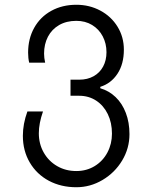

<svg xmlns="http://www.w3.org/2000/svg" viewBox="-20 -574 640 806"><path d="M76 -4Q76 -54 95 -106H160.5Q143 -56 143 -14.5Q143 30 163.5 66.2Q184 102.5 219.8 123.2Q255.5 144 300.5 144Q343.5 144 377.8 123Q412 102 431 66Q450 30 450 -13Q450 -59 432.5 -95Q415 -131 383.8 -151.5Q352.5 -172 312.5 -172H276V-239.5H312.5Q347 -239.5 373 -254Q399 -268.5 413 -294.8Q427 -321 427 -355Q427 -391.5 411.2 -421.5Q395.5 -451.5 366.8 -469Q338 -486.5 300.5 -486.5Q259 -486.5 228.2 -468.8Q197.5 -451 181.2 -419.8Q165 -388.5 165 -349Q165 -331.5 169.5 -311H102.5Q98 -330 98 -353Q98 -411.5 123.5 -457.2Q149 -503 195.2 -528.5Q241.5 -554 300.5 -554Q355.5 -554 401.2 -529.5Q447 -505 473.5 -461.8Q500 -418.5 500 -365.5Q500 -305 473 -264.2Q446 -223.5 401 -209.5V-203.5Q437.5 -193 465.2 -166.5Q493 -140 508.2 -100Q523.5 -60 523.5 -11Q523.5 48.5 492.8 99.8Q462 151 410.5 181.5Q359 212 300.5 212Q236 212 185 184.8Q134 157.5 105 108.2Q76 59 76 -4Z"/></svg>

Font: JuliaMono Light
Style: Regular
Weight: 300
Monospace: yes
Designer: cormullion
Foundry: corm
Version: Version 0.054; ttfautohint (v1.8.4)